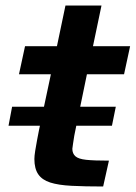

<svg xmlns="http://www.w3.org/2000/svg" viewBox="-20 -678 493 698"><path d="M11 -221 24 -290H401L387 -221ZM355 0Q288 0 240 -2.5Q192 -5 162.5 -14.5Q133 -24 119 -44.5Q105 -65 105 -100Q105 -111 108 -130Q111 -149 115 -170Q119 -191 122 -206L165 -408H49L71 -510H187L218 -658H349L318 -510H453L431 -408H296L258 -224Q253 -202 250 -184.5Q247 -167 245.5 -155.5Q244 -144 243 -137Q243 -120 254 -110Q265 -100 293.5 -97Q322 -94 376 -94Z"/></svg>

Font: Saira Expanded SemiBold
Style: Italic
Weight: 600
Width: 7
Italic angle: -12°
Designer: Hector Gatti with collaboration of the Omnibus-Type team
Foundry: Omnibus-Type
Version: Version 1.101